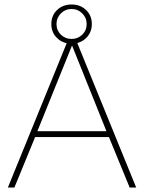

<svg xmlns="http://www.w3.org/2000/svg" viewBox="-20 -833 640 853"><path d="M585 0H556L464 -224H136L44 0H15L284 -660H316ZM146 -250H453L300 -631ZM298 -813Q337 -813 362.5 -788.5Q388 -764 388 -726Q388 -689 362.5 -664Q337 -639 298 -639Q259 -639 233.5 -664Q208 -689 208 -726Q208 -764 233.5 -788.5Q259 -813 298 -813ZM298 -793Q270 -793 250.5 -773.5Q231 -754 231 -726Q231 -698 250.5 -679Q270 -660 298 -660Q326 -660 345.5 -679Q365 -698 365 -726Q365 -754 345.5 -773.5Q326 -793 298 -793Z"/></svg>

Font: Work Sans ExtraLight
Style: Regular
Weight: 200
Designer: Wei Huang
Foundry: Wei Huang
Version: Version 2.010; ttfautohint (v1.8.3)